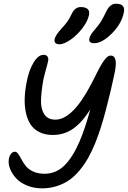

<svg xmlns="http://www.w3.org/2000/svg" viewBox="-20 -1048 692 1040"><path d="M490.2 -814Q474.6 -814 468 -820.3Q461.4 -826.7 463.9 -838.9Q466.8 -851.6 474.1 -862.8Q481.4 -874 498 -893.1Q516.6 -914.6 528.3 -933.8Q540 -953.1 555.2 -984.9Q575.2 -1027.8 607.9 -1027.8Q660.6 -1027.8 650.9 -981Q638.7 -919.4 585.9 -866.7Q533.2 -814 490.2 -814ZM301.8 -808.1Q287.1 -808.1 280 -815.4Q272.9 -822.8 275.9 -835.9Q280.3 -857.9 314 -894Q335 -917 345.5 -932.1Q356 -947.3 367.2 -970.2Q384.8 -1009.8 417 -1009.8Q443.4 -1009.8 454.8 -999Q466.3 -988.3 461.9 -965.8Q455.1 -932.6 426 -894.8Q397 -856.9 361.6 -832.5Q326.2 -808.1 301.8 -808.1ZM26.9 -175.8Q27.8 -196.8 37.1 -211.4Q46.4 -226.1 61 -226.1Q70.3 -226.1 78.9 -213.9Q87.4 -201.7 96.7 -184.1Q106 -166.5 119.6 -148.9Q133.3 -131.3 159.4 -119.1Q185.5 -106.9 221.2 -106.9Q283.2 -106.9 328.6 -151.4Q374 -195.8 411.1 -282.2Q439.5 -348.1 469.2 -455.1Q423.3 -383.3 375 -350.1Q326.7 -316.9 266.1 -316.9Q224.1 -316.9 193.1 -332.5Q162.1 -348.1 145 -374.8Q127.9 -401.4 120.1 -438.2Q112.3 -475.1 113.8 -515.9Q115.2 -556.6 124 -602.1Q136.7 -668.5 162.1 -709.7Q187.5 -751 215.8 -751Q231.9 -751 238 -740.7Q244.1 -730.5 240.2 -715.8Q238.3 -705.1 229 -672.1Q219.7 -639.2 214.8 -616.2Q203.6 -553.7 202.1 -505.9Q200.7 -458 220 -429Q239.3 -399.9 279.8 -399.9Q373.5 -399.9 474.1 -592.8Q481 -605.5 490.5 -624.5Q500 -643.6 506.3 -656.2Q512.7 -668.9 521.2 -684.6Q529.8 -700.2 536.4 -710.2Q543 -720.2 550.5 -729.2Q558.1 -738.3 565.2 -742.7Q572.3 -747.1 579.1 -747.1Q620.6 -747.1 601.1 -653.8Q583.5 -567.4 554.7 -457Q525.9 -346.7 495.1 -271Q477.5 -228.5 458.5 -194.3Q439.5 -160.2 413.6 -128.2Q387.7 -96.2 358.4 -75Q329.1 -53.7 290.5 -40.8Q252 -27.8 208 -27.8Q164.1 -27.8 127.7 -42.5Q91.3 -57.1 69.8 -79.8Q48.3 -102.5 37.1 -127.7Q25.9 -152.8 26.9 -175.8Z"/></svg>

Font: Shantell Sans Bouncy
Style: Italic
Weight: 400
Italic angle: -11.31°
Designer: Stephen Nixon, Anya Danilova, Shantell Martin
Foundry: Arrow Type
Version: Version 1.006;[9816181b4]